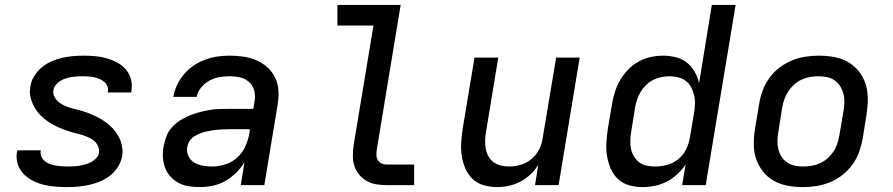

<svg xmlns="http://www.w3.org/2000/svg" viewBox="-20 -755 3640 783"><path d="M254 8Q229 8 204.5 6Q180 4 156.5 -2Q133 -8 112 -19Q91 -30 75 -47Q59 -64 52 -87Q45 -110 49 -135Q50 -137 50 -138.5Q50 -140 51 -142H146Q146 -141 146 -140.5Q146 -140 146 -139Q144 -127 149 -116Q154 -105 162.5 -98Q171 -91 182.5 -86.5Q194 -82 205.5 -80Q217 -78 229.5 -77Q242 -76 254 -76Q266 -76 278.5 -76.5Q291 -77 303 -79Q315 -81 327.5 -84.5Q340 -88 351.5 -94Q363 -100 372.5 -110Q382 -120 384 -132Q385 -144 381.5 -154.5Q378 -165 371 -173.5Q364 -182 354.5 -187.5Q345 -193 334.5 -197.5Q324 -202 313.5 -205Q303 -208 292 -211H291Q267 -217 243.5 -225.5Q220 -234 198.5 -245.5Q177 -257 158.5 -272.5Q140 -288 126.5 -308Q113 -328 106 -352.5Q99 -377 104 -403Q107 -424 119.5 -444.5Q132 -465 150 -480Q168 -495 189.5 -504.5Q211 -514 232.5 -519Q254 -524 276 -526Q298 -528 320 -528Q344 -528 368 -526Q392 -524 414.5 -517.5Q437 -511 457.5 -500Q478 -489 493 -472Q508 -455 514 -432Q520 -409 516 -385Q516 -383 515.5 -381.5Q515 -380 515 -378H419Q419 -379 419.5 -379.5Q420 -380 420 -381Q422 -393 418 -403.5Q414 -414 405.5 -421Q397 -428 387 -432.5Q377 -437 366 -439.5Q355 -442 343 -443Q331 -444 320 -444Q308 -444 296.5 -443.5Q285 -443 273 -441Q261 -439 249.5 -435.5Q238 -432 227.5 -426Q217 -420 208.5 -410Q200 -400 198 -388Q195 -372 203 -358.5Q211 -345 223 -336Q235 -327 249.5 -321.5Q264 -316 279 -312Q294 -308 309 -304Q324 -300 338.5 -294.5Q353 -289 367 -282.5Q381 -276 394 -268Q407 -260 418.5 -251Q430 -242 440 -231Q450 -220 458.5 -207Q467 -194 472 -179.5Q477 -165 479 -149.5Q481 -134 478 -118Q474 -95 461 -74.5Q448 -54 429 -39Q410 -24 388 -15Q366 -6 343.5 -1Q321 4 298.5 6Q276 8 254 8Z M795 8Q795 8 795 8Q795 8 795 8H794Q772 8 749.5 4.5Q727 1 708.5 -9Q690 -19 675.5 -34.5Q661 -50 653.5 -70Q646 -90 644.5 -112.5Q643 -135 647 -158Q651 -178 658.5 -198.5Q666 -219 681 -235.5Q696 -252 714.5 -264Q733 -276 753 -284Q773 -292 793.5 -297.5Q814 -303 834.5 -306.5Q855 -310 875.5 -310.5Q896 -311 917 -311H1013L1018 -341Q1022 -363 1017 -384.5Q1012 -406 996.5 -420Q981 -434 960 -439Q939 -444 916 -444Q896 -444 875 -440.5Q854 -437 834.5 -426.5Q815 -416 800.5 -398.5Q786 -381 782 -360H687Q691 -385 702.5 -409Q714 -433 731 -453Q748 -473 770.5 -488Q793 -503 817.5 -512Q842 -521 867 -524.5Q892 -528 916 -528Q945 -528 973 -524Q1001 -520 1026 -509Q1051 -498 1071 -480Q1091 -462 1102.5 -437.5Q1114 -413 1115.5 -384.5Q1117 -356 1112 -327L1058 0H962L977 -94Q963 -70 942.5 -50Q922 -30 898 -16.5Q874 -3 847.5 2.5Q821 8 795 8ZM845 -76Q871 -76 898.5 -84.5Q926 -93 947.5 -112.5Q969 -132 980.5 -158Q992 -184 997 -211L999 -228H917Q905 -228 892.5 -227.5Q880 -227 868 -226Q856 -225 843.5 -223Q831 -221 818.5 -218Q806 -215 794 -210Q782 -205 771 -198Q760 -191 753 -180Q746 -169 744 -157Q740 -137 748 -119.5Q756 -102 771.5 -92.5Q787 -83 806 -79.5Q825 -76 845 -76Z M1557 0Q1535 0 1514 -3.5Q1493 -7 1475.5 -17Q1458 -27 1445 -42.5Q1432 -58 1425.5 -77.5Q1419 -97 1419 -118.5Q1419 -140 1422 -162L1503 -651H1356V-735H1614L1517 -148Q1515 -136 1515 -124.5Q1515 -113 1520 -103.5Q1525 -94 1535 -89Q1545 -84 1557 -84H1669V0Z M2006 8Q1978 8 1951.5 0Q1925 -8 1906.5 -26Q1888 -44 1877.5 -68.5Q1867 -93 1863 -120Q1859 -147 1861 -175Q1863 -203 1867 -231L1915 -520H2012L1962 -217Q1959 -200 1958.5 -182.5Q1958 -165 1961 -148.5Q1964 -132 1972 -117.5Q1980 -103 1993 -93.5Q2006 -84 2022.5 -80Q2039 -76 2057 -76Q2080 -76 2104 -83Q2128 -90 2147.5 -106.5Q2167 -123 2178.5 -145.5Q2190 -168 2193 -192L2248 -520H2344L2258 0H2162L2175 -83Q2162 -61 2142.5 -43Q2123 -25 2100.5 -13.5Q2078 -2 2054 3Q2030 8 2006 8Z M2601 8Q2572 8 2545.5 0.5Q2519 -7 2500 -25Q2481 -43 2470.5 -67.5Q2460 -92 2455.5 -119Q2451 -146 2453 -174.5Q2455 -203 2459 -231L2476 -331Q2480 -356 2488 -381Q2496 -406 2509.5 -429Q2523 -452 2542 -471.5Q2561 -491 2584.5 -504Q2608 -517 2634 -522.5Q2660 -528 2685 -528Q2711 -528 2736.5 -521.5Q2762 -515 2781 -500Q2800 -485 2812.5 -463Q2825 -441 2831 -416L2883 -735H2980L2858 0H2762L2776 -84Q2761 -62 2741.5 -44Q2722 -26 2698.5 -14Q2675 -2 2650 3Q2625 8 2601 8ZM2652 -76Q2676 -76 2700.5 -82.5Q2725 -89 2745.5 -105.5Q2766 -122 2777.5 -145Q2789 -168 2793 -192L2810 -292Q2813 -311 2814 -329.5Q2815 -348 2811 -365.5Q2807 -383 2799 -398.5Q2791 -414 2777.5 -424.5Q2764 -435 2746 -439.5Q2728 -444 2709 -444Q2693 -444 2676 -440.5Q2659 -437 2643.5 -429Q2628 -421 2615 -408.5Q2602 -396 2593 -381Q2584 -366 2578.5 -350Q2573 -334 2570 -317L2554 -217Q2551 -200 2550.5 -182Q2550 -164 2553.5 -147.5Q2557 -131 2565.5 -117Q2574 -103 2587 -93Q2600 -83 2617 -79.5Q2634 -76 2652 -76Z M3255 8Q3223 8 3192.5 2.5Q3162 -3 3136 -17.5Q3110 -32 3091.5 -55.5Q3073 -79 3063.5 -107.5Q3054 -136 3054 -167.5Q3054 -199 3059 -231L3076 -331Q3080 -358 3090 -385Q3100 -412 3117 -436Q3134 -460 3158 -478.5Q3182 -497 3208.5 -508Q3235 -519 3263 -523.5Q3291 -528 3318 -528Q3350 -528 3381 -522.5Q3412 -517 3437.5 -502.5Q3463 -488 3482 -464.5Q3501 -441 3510 -412.5Q3519 -384 3519 -352.5Q3519 -321 3514 -289L3498 -189Q3493 -162 3483.5 -135Q3474 -108 3456.5 -84Q3439 -60 3415.5 -41.5Q3392 -23 3365 -12Q3338 -1 3310.5 3.5Q3283 8 3255 8ZM3256 -76Q3273 -76 3290.5 -79Q3308 -82 3324.5 -89.5Q3341 -97 3355 -109.5Q3369 -122 3379 -137Q3389 -152 3394.5 -169Q3400 -186 3403 -203L3420 -303Q3423 -321 3423.5 -338.5Q3424 -356 3419.5 -373Q3415 -390 3406 -404Q3397 -418 3383.5 -427.5Q3370 -437 3352.5 -440.5Q3335 -444 3317 -444Q3300 -444 3283 -441Q3266 -438 3249.5 -430.5Q3233 -423 3219 -410.5Q3205 -398 3195 -383Q3185 -368 3179 -351Q3173 -334 3170 -317L3154 -217Q3151 -199 3150.5 -181.5Q3150 -164 3154 -147Q3158 -130 3167 -116Q3176 -102 3190 -92.5Q3204 -83 3221 -79.5Q3238 -76 3256 -76Z"/></svg>

Font: Iosevka SS04 Medium Extended
Style: Italic
Weight: 500
Width: 7
Italic angle: -9°
Monospace: yes
Designer: Belleve Invis
Foundry: Belleve Invis
Version: Version 19.0.0; ttfautohint (v1.8.4)